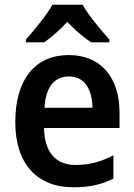

<svg xmlns="http://www.w3.org/2000/svg" viewBox="-20 -786 570 816"><path d="M331 -766H203C179 -723 126 -658 90 -618V-606H168C198 -627 233 -658 266 -693C299 -658 335 -627 367 -606H445V-618C408 -659 356 -721 331 -766ZM272 -552C132 -552 45 -452 45 -267C45 -89 138 10 292 10C362 10 412 -2 462 -27V-126C408 -98 361 -85 301 -85C216 -85 169 -140 167 -242H488V-307C488 -458 408 -552 272 -552ZM273 -461C340 -461 372 -406 373 -328H169C174 -418 213 -461 273 -461Z"/></svg>

Font: Noto Sans Devanagari UI SemiCondensed SemiBold
Style: Regular
Weight: 600
Width: 4
Designer: Jelle Bosma - Monotype Design Team
Foundry: Monotype Imaging Inc.
Version: Version 2.004